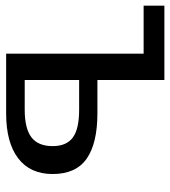

<svg xmlns="http://www.w3.org/2000/svg" viewBox="16 -584 568 641"><g transform="rotate(90 300.5 -264.0)"><path d="M358.9 -304.7Q459 -304.7 510.3 -268.8Q561.5 -232.9 561.5 -155.3Q561.5 -80.1 508.8 -40Q456.1 0 359.4 0H159.7V-459H-0.5V-528.3H247.6V-304.7ZM247.6 -62H346.2Q409.7 -62 439 -84.5Q468.3 -106.9 468.3 -155.3Q468.3 -201.2 439.9 -222.4Q411.6 -243.7 346.7 -243.7H247.6Z"/></g></svg>

Font: Liberation Mono
Style: Regular
Weight: 400
Monospace: yes
Designer: Steve Matteson
Foundry: Ascender Corporation
Version: Version 2.1.5